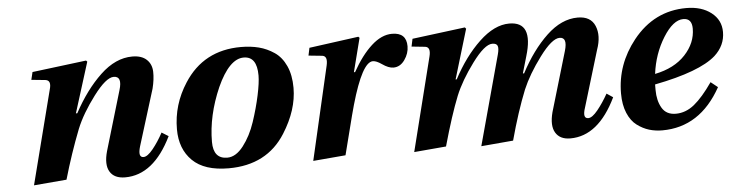

<svg xmlns="http://www.w3.org/2000/svg" viewBox="-38 -657 3159 824"><g transform="rotate(-5 1541.5 -245.0)"><path d="M80 12 183 -391Q195 -431 168 -434L108 -440L116 -473L349 -502L354 -497L286 -280H292Q344 -377 410 -439.5Q476 -502 548 -502Q588 -502 609.5 -482Q631 -462 632 -429.5Q633 -397 623 -357L548 -115Q534 -68 559 -68Q576 -68 600 -97.5Q624 -127 645 -166L674 -148Q596 12 473 12Q426 12 407.5 -19Q389 -50 405 -107L481 -363Q499 -422 461 -422Q428 -422 373.5 -349.5Q319 -277 293 -213Q253 -111 221 0Z M712 -174Q712 -280 771 -371Q855 -502 1016 -502Q1058 -502 1093 -493Q1128 -484 1159 -463Q1190 -442 1208 -402.5Q1226 -363 1226 -308Q1226 -213 1164 -115Q1084 12 919 12Q815 12 763.5 -38.5Q712 -89 712 -174ZM857 -107Q857 -34 917 -34Q954 -34 986.5 -76Q1019 -118 1038.5 -176.5Q1058 -235 1069.5 -289Q1081 -343 1081 -374Q1081 -456 1024 -456Q962 -456 909 -339Q857 -220 857 -107Z M1283 12 1376 -391Q1385 -431 1361 -434L1302 -440L1309 -473L1522 -502L1527 -497L1490 -352H1495Q1534 -422 1578 -462Q1622 -502 1667 -502Q1729 -502 1729 -443Q1729 -412 1709.5 -384.5Q1690 -357 1661 -357Q1640 -357 1613 -376Q1590 -392 1575 -392Q1529 -392 1478 -213Q1468 -178 1449.5 -104Q1431 -30 1423 0Z M1718 12 1819 -391Q1829 -431 1804 -434L1746 -440L1753 -473L1981 -502L1986 -496L1922 -283H1927Q1977 -378 2042.5 -440Q2108 -502 2172 -502Q2277 -502 2233 -356L2212 -284L2217 -283Q2268 -380 2332.5 -441Q2397 -502 2467 -502Q2523 -502 2541 -459Q2559 -416 2538 -357L2465 -115Q2449 -68 2475 -68Q2492 -68 2516 -97.5Q2540 -127 2562 -166L2589 -148Q2512 12 2391 12Q2346 12 2327.5 -19Q2309 -50 2324 -107L2400 -364Q2417 -422 2382 -422Q2349 -422 2295.5 -350Q2242 -278 2215 -214Q2178 -122 2145 0L2007 12L2112 -374Q2119 -400 2114.5 -411Q2110 -422 2092 -422Q2059 -422 2005 -349Q1951 -276 1925 -212Q1893 -132 1856 0Z M2624 -161Q2624 -286 2705 -388Q2796 -502 2935 -502Q3000 -502 3041.5 -470Q3083 -438 3083 -386Q3083 -328 3037 -286Q2968 -225 2773 -187V-163Q2773 -117 2791.5 -85.5Q2810 -54 2851 -54Q2894 -54 2931 -84Q2968 -114 3011 -176L3041 -152Q2950 12 2787 12Q2757 12 2730.5 4Q2704 -4 2679 -22.5Q2654 -41 2639 -76.5Q2624 -112 2624 -161ZM2777 -232Q2861 -249 2908 -299.5Q2955 -350 2955 -412Q2955 -456 2918 -456Q2874 -456 2831 -387Q2788 -318 2777 -232Z"/></g></svg>

Font: Heuristica
Style: Bold Italic
Weight: 700
Italic angle: -13°
Version: Version 1.0.2